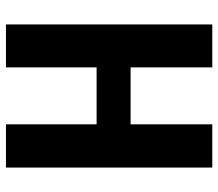

<svg xmlns="http://www.w3.org/2000/svg" viewBox="-64 -668 732 644"><g transform="rotate(90 302.0 -346.0)"><path d="M397 -304H206V0H62V-692H206V-418H397V-692H542V0H397Z"/></g></svg>

Font: Fira Sans Condensed SemiBold
Style: Regular
Weight: 600
Width: 3
Designer: bBox Type GmbH & Carrois Corporate GbR & Edenspiekermann AG
Foundry: bBox Type GmbH & Carrois Corporate GbR & Edenspiekermann AG
Version: Version 4.301